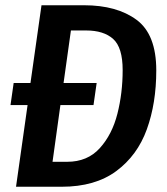

<svg xmlns="http://www.w3.org/2000/svg" viewBox="-20 -711 637 731"><path d="M575 -443Q575 -318 539 -218.5Q503 -119 422.5 -59.5Q342 0 215 0H41L85 -311H20L32 -395H96L138 -691H300Q425 -691 500 -635.5Q575 -580 575 -443ZM447 -444Q447 -530 411 -562.5Q375 -595 308 -595H250L222 -395H348L336 -311H210L180 -95H236Q313 -95 360 -147Q407 -199 427 -278Q447 -357 447 -444Z"/></svg>

Font: Fira Sans Condensed Medium
Style: Italic
Weight: 500
Width: 3
Italic angle: -8°
Designer: bBox Type GmbH & Carrois Corporate GbR & Edenspiekermann AG
Foundry: bBox Type GmbH & Carrois Corporate GbR & Edenspiekermann AG
Version: Version 4.301